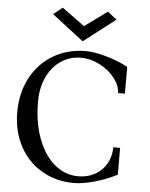

<svg xmlns="http://www.w3.org/2000/svg" viewBox="-62 -992 824 1058"><g transform="rotate(5 350.0 -463.5)"><path d="M42 -347Q42 -453 86 -536.5Q130 -620 208.5 -667Q287 -714 387 -715Q437 -715 503.5 -696Q570 -677 624 -648V-500H586Q586 -540 554 -581.5Q522 -623 471 -649.5Q420 -676 367 -676Q304 -676 255 -642.5Q206 -609 178.5 -550Q151 -491 151 -415Q151 -302 183.5 -213Q216 -124 274.5 -74Q333 -24 407 -24Q459 -24 499.5 -46.5Q540 -69 563 -109Q586 -149 586 -200H624V-52Q570 -23 503 -4Q436 15 387 15Q287 15 208.5 -31Q130 -77 86 -159.5Q42 -242 42 -347ZM192 -902 242 -942 367 -851 492 -942 542 -902 367 -767Z"/></g></svg>

Font: Wittgenstein
Style: Regular
Weight: 400
Designer: Jörg Drees
Foundry: Jörg Drees
Version: Version 1.003;Glyphs 3.1.2 (3151)